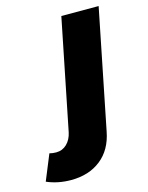

<svg xmlns="http://www.w3.org/2000/svg" viewBox="-259 -612 684 885"><g transform="rotate(-15 83.5 -170.0)"><path d="M-64 60Q-34 60 -13 39.5Q8 19 15 -14L121 -541H299L185 27Q169 111 112 156Q55 201 -30 201Q-93 201 -146 178L-96 56Q-81 60 -64 60Z"/></g></svg>

Font: Gontserrat
Style: Bold Italic
Weight: 700
Italic angle: -11.3°
Designer: Julieta Ulanovsky
Foundry: Julieta Ulanovsky
Version: Version 6.001